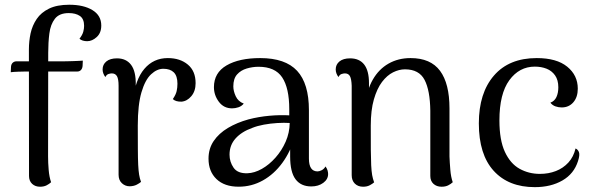

<svg xmlns="http://www.w3.org/2000/svg" viewBox="-20 -761 2461 794"><path d="M145.6 11.2Q125.6 11.2 112.8 -0.8Q100 -12.8 100 -33.4L99.5 -556.2Q99.5 -590.5 106.5 -623.1Q113.6 -655.7 131.8 -682.5Q150 -709.4 182.9 -725.4Q215.8 -741.4 266.4 -741.4Q325.8 -741.4 362.3 -719.2Q398.8 -697 398.8 -655.5Q398.8 -624.9 380 -607.8Q361.2 -590.6 340.5 -590.6Q330.8 -590.6 322.3 -593.2Q313.9 -595.7 308.7 -600.8Q320.8 -616.5 324.3 -629.5Q327.8 -642.6 327.8 -654Q327.8 -683.1 310.4 -695Q293 -706.9 264.4 -706.9Q225.2 -706.9 207 -683.4Q188.8 -659.9 184.1 -622.4Q179.4 -584.8 179.4 -543.1L178.8 -114.2Q178.8 -87.9 181.3 -58.5Q183.7 -29.1 191.3 -7.4Q183.7 -0.2 172.5 5.5Q161.4 11.2 145.6 11.2ZM24.5 -462.3 25.5 -485.1Q26.5 -496.2 32.9 -501.8Q39.4 -507.4 48 -507.4H241.5Q245.5 -507.4 256.8 -507.6Q268.2 -507.8 282 -508.3Q295.8 -508.8 307.2 -509.3Q318.5 -509.8 322.5 -510.3L321.5 -488Q320.5 -477.4 314.6 -471.3Q308.6 -465.2 299.5 -465.2H84.5Q74.5 -465.2 54.5 -464.5Q34.5 -463.8 24.5 -462.3Z M516.5 9.4Q497.8 9.4 484.1 -3.3Q470.4 -16 470.4 -38.5V-406.2Q470.4 -434.6 463.6 -446.1Q456.8 -457.5 442.2 -457.5Q436.7 -457.5 428.7 -455Q420.7 -452.5 415.7 -442.3Q404.3 -457.5 404.3 -474Q404.3 -494.2 419.9 -507Q435.5 -519.7 463.7 -519.7Q502 -519.7 522.2 -492.7Q542.3 -465.7 541.4 -410.8V-345L529.4 -345.3Q539.1 -431.8 577 -476.3Q614.9 -520.8 674 -520.8Q724.5 -520.8 756.7 -494Q788.9 -467.3 788.9 -417.1Q788.9 -384 771.1 -363.1Q753.3 -342.2 730.2 -340.6Q706.2 -340.1 694.7 -351.3Q707.3 -369.7 710.5 -384.2Q713.8 -398.7 713.8 -414.9Q713.8 -446.9 698.7 -461.8Q683.5 -476.6 655.5 -476.6Q629.3 -476.6 604.8 -453.8Q580.2 -431 565 -379.3Q549.8 -327.5 549.8 -241.5Q549.8 -182.1 550.1 -143.1Q550.3 -104.2 551.5 -79.5Q552.7 -54.9 555.3 -38.9Q557.9 -22.8 563.2 -8.8Q557.4 -3.5 545.5 2.7Q533.6 8.9 516.5 9.4Z M1267.2 10Q1224.4 10 1202.2 -19.7Q1179.9 -49.4 1179.9 -113.6V-202.8L1198.5 -194Q1181.5 -133.6 1147.3 -87.1Q1113.2 -40.6 1067 -14.8Q1020.8 11.1 966.8 11.1Q908.2 11.1 875.2 -20.5Q842.3 -52.2 842.3 -104.8Q842.3 -146.3 863.7 -177.9Q885.1 -209.5 922.6 -231.9Q960.2 -254.2 1007.6 -267.3Q1049.8 -278.3 1094.2 -282.3Q1138.5 -286.2 1176.2 -284V-309.5Q1176.2 -397 1146.9 -441Q1117.6 -484.9 1049.1 -484.9Q1024.7 -484.9 1000.3 -477.7Q975.9 -470.5 960.4 -453.1Q944.9 -435.8 944.9 -403.9Q944.9 -384.5 954.9 -362.9Q964.8 -341.4 988 -332.6Q979.2 -321.7 965.9 -317.3Q952.6 -312.9 939.8 -312.9Q905.3 -312.9 885 -340.2Q864.7 -367.5 864.7 -400.5Q864.7 -460 916.7 -490.4Q968.8 -520.8 1056 -520.8Q1159.9 -520.8 1208.7 -468.1Q1257.5 -415.4 1257.5 -305.4V-105.2Q1257.5 -52.2 1293.2 -52.2Q1300.8 -52.2 1310.7 -57.3Q1320.5 -62.5 1326.1 -72.7Q1332 -64.8 1334.5 -56.6Q1336.9 -48.4 1336.9 -41.5Q1336.9 -19.5 1316.8 -4.8Q1296.7 10 1267.2 10ZM1003.2 -44.5Q1032.5 -45.5 1063 -62.7Q1093.5 -80 1119.3 -109.2Q1145.2 -138.3 1161.4 -175.2Q1177.5 -212.2 1178.1 -252.4Q1154.8 -254 1126.4 -252.2Q1098.1 -250.5 1071 -245.5Q1043.8 -240.5 1023 -232Q979.1 -216.3 954.2 -188.5Q929.2 -160.7 929.2 -121.5Q929.2 -91.7 946 -67.4Q962.8 -43.2 1003.2 -44.5Z M1481.5 11.2Q1460.5 11.2 1447.4 -1.7Q1434.4 -14.6 1434.4 -36.6V-406.2Q1433.4 -434.6 1427.1 -446.1Q1420.8 -457.5 1406.2 -457.5Q1400.7 -457.5 1392.7 -455Q1384.7 -452.5 1379.7 -442.3Q1368.3 -457.5 1368.3 -474Q1368.3 -494.2 1383.9 -507Q1399.5 -519.7 1427.7 -519.7Q1466.1 -519.7 1486 -494.2Q1505.9 -468.6 1505.9 -417.2V-347.3L1491.1 -328.7Q1496.9 -388.7 1521.7 -431.7Q1546.4 -474.8 1586.5 -497.8Q1626.7 -520.8 1677.8 -520.8Q1760.8 -520.8 1799.8 -468.1Q1838.8 -415.4 1838.8 -312.7V-114.2Q1839.8 -87.9 1842.3 -58.5Q1844.7 -29.1 1852.3 -7.4Q1844.2 0.2 1833.1 5.7Q1821.9 11.2 1806.2 11.2Q1785.6 11.2 1772.5 -0.8Q1759.5 -12.8 1759.5 -33.4V-303.1Q1758.5 -386.8 1735.8 -430.6Q1713.1 -474.3 1654.5 -474.3Q1630.5 -474.3 1605.5 -461.9Q1580.6 -449.5 1559.8 -422.1Q1539.1 -394.7 1526.2 -350.1Q1513.3 -305.5 1513.3 -241.5Q1513.3 -181.2 1513.5 -142Q1513.8 -102.8 1515 -77.9Q1516.2 -53.1 1519 -37Q1521.9 -21 1527.2 -6.9Q1521.4 -1.6 1509.8 4.8Q1498.2 11.2 1481.5 11.2Z M2191.6 12.9Q2083.1 12.9 2021.7 -54.5Q1960.2 -122 1960.2 -250.8Q1960.2 -376.3 2022.7 -448.5Q2085.2 -520.8 2199.5 -520.8Q2282.1 -520.8 2325.7 -485.2Q2369.4 -449.6 2369.4 -394.4Q2369.4 -359.3 2351 -338Q2332.5 -316.7 2302.8 -316.7Q2289.8 -316.7 2277.1 -321.1Q2264.4 -325.5 2256.1 -336.4Q2273.3 -342.8 2281.1 -359.7Q2288.9 -376.6 2288.9 -399.9Q2288.9 -430.2 2275.5 -449.2Q2262.1 -468.2 2240.2 -476.9Q2218.3 -485.5 2191.7 -485.5Q2127.4 -485.5 2086.3 -429.3Q2045.3 -373.1 2045.3 -263.2Q2045.3 -181.6 2067.9 -133Q2090.5 -84.3 2128.6 -63.1Q2166.7 -41.9 2212.6 -41.9Q2248.6 -41.9 2278.8 -53.7Q2309 -65.4 2330.5 -88.8Q2352 -112.3 2360.1 -147Q2370 -143 2374.2 -131.7Q2378.5 -120.5 2370.4 -95.2Q2353.7 -42.2 2305.9 -14.7Q2258.2 12.9 2191.6 12.9Z"/></svg>

Font: Arima Thin
Style: Regular
Weight: 100
Designer: Joana Correia and Natanael Gama
Foundry: NDISCOVER
Version: Version 1.101;gftools[0.9.23]